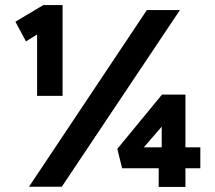

<svg xmlns="http://www.w3.org/2000/svg" viewBox="-20 -740 852 761"><path d="M127 -646 141 -612 83 -576 41 -654 152 -720H228V-360H178Q166 -360 153.5 -360Q141 -360 127 -360ZM95 0 562 -700H693L225 0ZM715 -156H774V-73H715V1H609V-73H464L445 -150L622 -365H715ZM621 -156V-238L550 -156Z"/></svg>

Font: Mach SemiBold
Style: Regular
Weight: 600
Version: Version 1.002